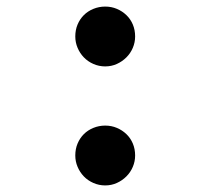

<svg xmlns="http://www.w3.org/2000/svg" viewBox="-20 -554 640 584"><path d="M209 -81Q209 -101 216 -117.5Q223 -134 235 -146Q247 -158 264 -165Q281 -172 300 -172Q319 -172 335.5 -165Q352 -158 364.5 -146Q377 -134 384 -117.5Q391 -101 391 -81Q391 -63 384 -46.5Q377 -30 364.5 -17.5Q352 -5 335.5 2.5Q319 10 300 10Q281 10 264 2.5Q247 -5 235 -17.5Q223 -30 216 -46.5Q209 -63 209 -81ZM209 -443Q209 -463 216 -479.5Q223 -496 235 -508Q247 -520 264 -527Q281 -534 300 -534Q319 -534 335.5 -527Q352 -520 364.5 -508Q377 -496 384 -479.5Q391 -463 391 -443Q391 -425 384 -408.5Q377 -392 364.5 -379.5Q352 -367 335.5 -359.5Q319 -352 300 -352Q281 -352 264 -359.5Q247 -367 235 -379.5Q223 -392 216 -408.5Q209 -425 209 -443Z"/></svg>

Font: Maple Mono NL Medium
Style: Regular
Weight: 500
Monospace: yes
Designer: subframe7536
Version: Version 7.000